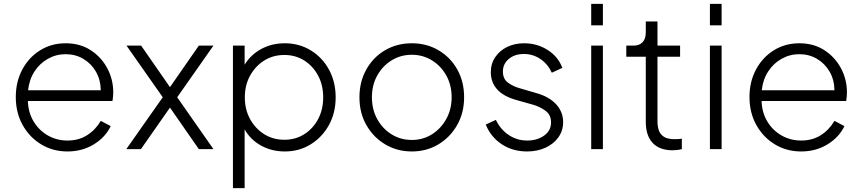

<svg xmlns="http://www.w3.org/2000/svg" viewBox="-20 -765 4425 985"><path d="M326 12Q251 12 191 -24.5Q131 -61 96 -124Q61 -187 61 -267Q61 -346 94.5 -408.5Q128 -471 186 -507Q244 -543 317 -543Q390 -543 444.5 -508Q499 -473 530 -415.5Q561 -358 561 -291Q561 -269 557 -247H123Q125 -187 153 -141Q181 -95 226.5 -69.5Q272 -44 326 -44Q384 -44 427 -71.5Q470 -99 497 -145L548 -118Q521 -61 461.5 -24.5Q402 12 326 12ZM317 -487Q268 -487 226 -463.5Q184 -440 157 -398.5Q130 -357 124 -302H497Q496 -356 472 -397.5Q448 -439 407.5 -463Q367 -487 317 -487Z M628 0 815 -266 629 -531H704L852 -318L1000 -531H1075L889 -266L1075 0H1000L852 -213L703 0Z M1175 200V-531H1235V-433Q1266 -484 1320 -513.5Q1374 -543 1441 -543Q1515 -543 1574.5 -506.5Q1634 -470 1668 -407.5Q1702 -345 1702 -266Q1702 -186 1667.5 -123.5Q1633 -61 1574 -24.5Q1515 12 1441 12Q1374 12 1319.5 -18Q1265 -48 1235 -101V200ZM1439 -48Q1496 -48 1541 -76.5Q1586 -105 1612 -154Q1638 -203 1638 -266Q1638 -328 1612 -377Q1586 -426 1541 -454.5Q1496 -483 1439 -483Q1381 -483 1335.5 -454.5Q1290 -426 1263 -377Q1236 -328 1236 -266Q1236 -203 1263 -154Q1290 -105 1335.5 -76.5Q1381 -48 1439 -48Z M2093 12Q2017 12 1956 -24.5Q1895 -61 1859.5 -123.5Q1824 -186 1824 -266Q1824 -345 1859 -408Q1894 -471 1955 -507Q2016 -543 2093 -543Q2169 -543 2230 -507Q2291 -471 2326 -408.5Q2361 -346 2361 -266Q2361 -186 2325 -123Q2289 -60 2228.5 -24Q2168 12 2093 12ZM2093 -47Q2150 -47 2196 -76Q2242 -105 2269.5 -154.5Q2297 -204 2297 -266Q2297 -328 2270 -377Q2243 -426 2196.5 -455Q2150 -484 2093 -484Q2035 -484 1988.5 -455Q1942 -426 1915 -377Q1888 -328 1888 -266Q1888 -204 1915 -154.5Q1942 -105 1988.5 -76Q2035 -47 2093 -47Z M2684 12Q2610 12 2554 -25Q2498 -62 2472 -126L2524 -150Q2548 -100 2590.5 -72Q2633 -44 2684 -44Q2736 -44 2771.5 -69.5Q2807 -95 2807 -137Q2807 -176 2778 -197Q2749 -218 2714 -228L2632 -251Q2563 -270 2530.5 -306.5Q2498 -343 2498 -394Q2498 -439 2521 -472.5Q2544 -506 2582.5 -524.5Q2621 -543 2669 -543Q2735 -543 2789 -509Q2843 -475 2865 -417L2811 -392Q2790 -437 2752 -462.5Q2714 -488 2668 -488Q2620 -488 2590 -462.5Q2560 -437 2560 -398Q2560 -360 2586 -341Q2612 -322 2644 -313L2733 -287Q2797 -269 2833 -230Q2869 -191 2869 -138Q2869 -95 2845 -61Q2821 -27 2779 -7.5Q2737 12 2684 12Z M3013 -635V-745H3073V-635ZM3013 0V-531H3073V0Z M3431 6Q3364 6 3328.5 -31.5Q3293 -69 3293 -141V-474H3193V-531H3231Q3260 -531 3276.5 -548.5Q3293 -566 3293 -598V-655H3353V-531H3469V-474H3353V-141Q3353 -118 3359.5 -97.5Q3366 -77 3385 -64Q3404 -51 3440 -51Q3448 -51 3459 -51.5Q3470 -52 3478 -54V0Q3467 3 3453 4.5Q3439 6 3431 6Z M3622 -635V-745H3682V-635ZM3622 0V-531H3682V0Z M4090 12Q4015 12 3955 -24.5Q3895 -61 3860 -124Q3825 -187 3825 -267Q3825 -346 3858.5 -408.5Q3892 -471 3950 -507Q4008 -543 4081 -543Q4154 -543 4208.5 -508Q4263 -473 4294 -415.5Q4325 -358 4325 -291Q4325 -269 4321 -247H3887Q3889 -187 3917 -141Q3945 -95 3990.5 -69.5Q4036 -44 4090 -44Q4148 -44 4191 -71.5Q4234 -99 4261 -145L4312 -118Q4285 -61 4225.5 -24.5Q4166 12 4090 12ZM4081 -487Q4032 -487 3990 -463.5Q3948 -440 3921 -398.5Q3894 -357 3888 -302H4261Q4260 -356 4236 -397.5Q4212 -439 4171.5 -463Q4131 -487 4081 -487Z"/></svg>

Font: Plus Jakarta Sans Light
Style: Regular
Weight: 300
Designer: Gumpita Rahayu
Foundry: Tokotype
Version: Version 2.006; ttfautohint (v1.8.4.7-5d5b)